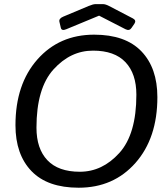

<svg xmlns="http://www.w3.org/2000/svg" viewBox="-20 -880 779 915"><path d="M263.2 -775.9Q259.3 -791.5 281.7 -800.8L402.8 -851.6Q423.8 -860.4 436 -860.4H470.2Q482.4 -860.4 499.5 -851.6L613.8 -792Q630.9 -782.7 620.6 -767.1L606.9 -747.1Q596.7 -731.4 578.1 -740.7L452.6 -805.2H451.7L295.9 -740.7Q273.9 -731.4 270 -747.1ZM53.7 -283.2Q53.7 -478.5 158.2 -596.7Q262.7 -714.8 428.7 -714.8Q577.6 -714.8 653.8 -635.5Q730 -556.2 730 -417Q730 -221.7 625.5 -103.5Q521 14.6 355 14.6Q206.1 14.6 129.9 -64.7Q53.7 -144 53.7 -283.2ZM153.8 -271.5Q153.8 -171.4 205.8 -116.5Q257.8 -61.5 360.4 -61.5Q467.8 -61.5 548.8 -151.1Q629.9 -240.7 629.9 -428.7Q629.9 -528.8 577.9 -583.7Q525.9 -638.7 423.3 -638.7Q315.9 -638.7 234.9 -549.1Q153.8 -459.5 153.8 -271.5Z"/></svg>

Font: Istok Web
Style: Italic
Weight: 400
Italic angle: -13°
Designer: Andrey V. Panov
Foundry: Andrey V. Panov
Version: Version 1.0.2g